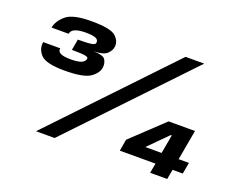

<svg xmlns="http://www.w3.org/2000/svg" viewBox="-109 -876 1320 1069"><g transform="rotate(20 551.0 -341.0)"><path d="M219 -371.5Q333.5 -371.5 372.8 -400.2Q412 -429 415 -463.5Q417 -488 405 -507.2Q393 -526.5 335.5 -528Q393 -529 414.2 -549Q435.5 -569 438 -593.5Q441.5 -627 411.2 -654.2Q381 -681.5 267 -681.5Q157.5 -681.5 117.2 -646.8Q77 -612 70 -572H171Q174.5 -592.5 197.2 -601.8Q220 -611 259.5 -611Q299.5 -611 318.2 -603.5Q337 -596 333.5 -576Q332 -566.5 309.8 -562.8Q287.5 -559 230.5 -559L219 -494Q277.5 -494 297.5 -490.2Q317.5 -486.5 316 -477.5Q313 -458.5 291.8 -450.2Q270.5 -442 230 -442Q189 -442 170 -451.2Q151 -460.5 155 -480H54Q46.5 -439 77.2 -405.2Q108 -371.5 219 -371.5ZM186 0H296.5L937.5 -674H827ZM862.5 0H963.5L974 -58H1034.5L1046.5 -125.5H985.5L1017.5 -304H861L673.5 -127L661.5 -58H873ZM788 -125.5 898.5 -236.5H904.5L884.5 -125.5Z"/></g></svg>

Font: Anybody UltraCondensed Thin Black
Style: Italic
Weight: 900
Italic angle: -10°
Version: Version 1.111